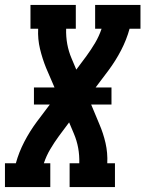

<svg xmlns="http://www.w3.org/2000/svg" viewBox="-39 -755 587 775"><path d="M-19 0V-96H25Q37 -140 59 -182.5Q81 -225 110 -264L162 -333H98V-402H181L147 -481Q132 -518 122.5 -557.5Q113 -597 115 -639H84V-735H267V-639H228Q227 -607 232.5 -577Q238 -547 250 -519L269 -474L310 -529Q329 -555 345 -582Q361 -609 371 -639Q371 -639 371 -639Q371 -639 371 -639H345V-735H528V-639H484Q472 -595 450 -552.5Q428 -510 399 -471L347 -402H411V-333H329L362 -254Q378 -217 387 -177.5Q396 -138 394 -96H425V0H242V-96H281Q282 -128 276.5 -158Q271 -188 259 -216L240 -261L199 -206Q180 -180 164 -153Q148 -126 138 -96Q138 -96 138 -96Q138 -96 138 -96H164V0Z"/></svg>

Font: Iosevka Curly Slab Oblique
Style: Bold
Weight: 700
Italic angle: -9°
Monospace: yes
Designer: Belleve Invis
Foundry: Belleve Invis
Version: Version 11.1.0; ttfautohint (v1.8.3)